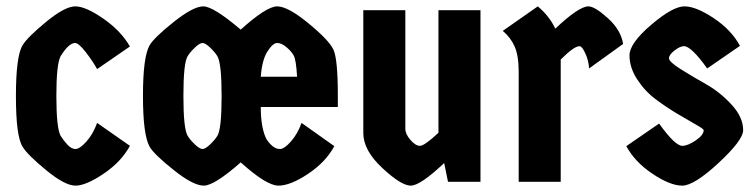

<svg xmlns="http://www.w3.org/2000/svg" viewBox="-20 -571 2374 603"><path d="M51 -110Q30 -143 30 -269Q30 -395 51 -429Q66 -454 125 -502.5Q184 -551 216.5 -551Q249 -551 304.5 -512.5Q360 -474 388 -425L285 -354Q272 -378 249.5 -407Q227 -436 216 -436Q196 -436 170 -394Q157 -368 157 -269.5Q157 -171 170 -145Q178 -132 191 -117.5Q204 -103 217 -103Q230 -103 251 -126Q272 -149 285 -185L388 -113Q361 -63 305.5 -25.5Q250 12 217 12Q184 12 125 -36.5Q66 -85 51 -110Z M736 -478Q817 -551 850.5 -551Q884 -551 948.5 -498Q1013 -445 1027 -415.5Q1041 -386 1041 -271V-235H799Q799 -175 814 -140Q819 -128 832 -115.5Q845 -103 859 -103Q873 -103 894 -127Q915 -151 927 -185L1030 -112Q1003 -62 947.5 -25Q892 12 854.5 12Q817 12 736 -61Q653 12 620 12Q587 12 525.5 -37Q464 -86 450 -110Q429 -147 429 -270Q429 -393 450 -429Q464 -453 525.5 -502Q587 -551 618.5 -551Q650 -551 736 -478ZM663 -145Q676 -167 676 -269Q676 -371 663 -394Q656 -406 640.5 -421Q625 -436 616 -436Q607 -436 591.5 -421Q576 -406 569 -394Q556 -372 556 -270Q556 -168 569 -145Q576 -133 591.5 -118Q607 -103 616 -103Q625 -103 640.5 -118Q656 -133 663 -145ZM799 -330H913Q910 -383 902.5 -396.5Q895 -410 879.5 -423Q864 -436 850.5 -436Q837 -436 820 -409.5Q803 -383 799 -330Z M1121 -539H1253V-167Q1253 -150 1269 -131.5Q1285 -113 1299 -113Q1313 -113 1357 -154V-539H1489V0H1387L1375 -59Q1300 12 1270 12Q1240 12 1180.5 -43.5Q1121 -99 1121 -153Z M1741 0H1609V-345Q1609 -396 1596.5 -424.5Q1584 -453 1559 -474L1669 -551Q1705 -521 1724 -481Q1798 -551 1828 -551Q1848 -551 1889 -514Q1930 -477 1937 -433L1830 -356Q1829 -380 1818.5 -403Q1808 -426 1800 -426Q1783 -426 1741 -384Z M2314 -162Q2314 -131 2237 -59.5Q2160 12 2122.5 12Q2085 12 2029.5 -25Q1974 -62 1947 -112L2050 -183Q2100 -113 2123 -113Q2140 -113 2165 -130Q2190 -147 2190 -162Q2190 -166 2166 -179.5Q2142 -193 2107.5 -213.5Q2073 -234 2039 -259.5Q2005 -285 1981 -322Q1957 -359 1957 -397Q1957 -435 2025 -493Q2093 -551 2129.5 -551Q2166 -551 2221.5 -514Q2277 -477 2304 -427L2201 -356Q2151 -426 2128 -426Q2116 -426 2098.5 -412.5Q2081 -399 2081 -388Q2081 -377 2117.5 -354Q2154 -331 2197.5 -306.5Q2241 -282 2277.5 -242.5Q2314 -203 2314 -162Z"/></svg>

Font: Germania One
Style: Regular
Weight: 400
Designer: John Vargas Beltran
Foundry: John Vargas Beltran
Version: Version 1.001